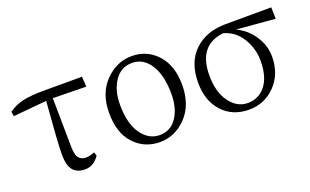

<svg xmlns="http://www.w3.org/2000/svg" viewBox="-66 -831 1853 1149"><g transform="rotate(-20 860.0 -257.0)"><path d="M282.2 -453.1 286.1 -141.6Q287.1 -89.8 302.7 -70.3Q318.4 -50.8 350.6 -50.8Q369.1 -50.8 403.3 -63.5L411.1 -41Q375 13.7 320.3 13.7Q267.6 13.7 242.7 -17.6Q217.8 -48.8 217.8 -117.2Q217.8 -188.5 239.3 -451.2L26.4 -431.6L21.5 -460.9Q63.5 -491.2 113.8 -502.4Q164.1 -513.7 248 -513.7H490.2L494.1 -449.2Z M796.9 13.7Q699.2 13.7 633.8 -55.7Q568.4 -125 568.4 -253.9Q568.4 -378.9 641.6 -453.6Q714.8 -528.3 810.5 -528.3Q908.2 -528.3 972.7 -457.5Q1037.1 -386.7 1037.1 -263.7Q1037.1 -135.7 964.8 -61Q892.6 13.7 796.9 13.7ZM808.6 -26.4Q879.9 -26.4 918.9 -85.4Q958 -144.5 958 -234.4Q958 -352.5 914.6 -420.9Q871.1 -489.3 798.8 -489.3Q728.5 -489.3 687.5 -429.2Q646.5 -369.1 646.5 -278.3Q646.5 -158.2 692.9 -92.3Q739.3 -26.4 808.6 -26.4Z M1370.1 -26.4Q1440.4 -26.4 1483.9 -81.5Q1527.3 -136.7 1527.3 -239.3Q1527.3 -316.4 1486.8 -382.8Q1446.3 -449.2 1373 -469.7Q1209 -451.2 1209 -259.8Q1209 -152.3 1255.9 -89.4Q1302.7 -26.4 1370.1 -26.4ZM1698.2 -443.4 1452.1 -463.9Q1518.6 -433.6 1559.6 -371.1Q1600.6 -308.6 1600.6 -239.3Q1600.6 -128.9 1532.2 -57.6Q1463.9 13.7 1364.3 13.7Q1259.8 13.7 1195.3 -56.2Q1130.9 -126 1130.9 -242.2Q1130.9 -372.1 1206.5 -443.8Q1282.2 -515.6 1406.2 -515.6L1696.3 -516.6Z"/></g></svg>

Font: Bpmf Zihi Serif Regular
Style: Regular
Weight: 400
Foundry: But Ko
Version: Version 1.320